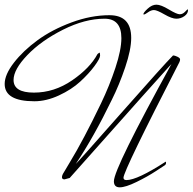

<svg xmlns="http://www.w3.org/2000/svg" viewBox="-160 -785 824 821"><path d="M368 -25Q368 -54 607 -519Q610 -525 610 -531Q610 -537 598.5 -542.5Q587 -548 580 -548Q543 -511 355.5 -298.5Q168 -86 164 -84Q242 -201 318 -358Q350 -422 375.5 -497.5Q401 -573 401 -623Q401 -720 308 -720Q229 -720 145.5 -689Q62 -658 0.5 -613Q-61 -568 -100.5 -517Q-140 -466 -140 -426Q-140 -352 -13 -352Q38 -352 92 -377Q146 -402 183 -436Q220 -470 244 -502.5Q268 -535 268 -547.5Q268 -560 265 -560L257 -554Q225 -494 148.5 -441.5Q72 -389 -15 -389Q-102 -389 -102 -443Q-102 -488 -43 -549.5Q16 -611 109.5 -658Q203 -705 287 -705Q359 -705 359 -622Q359 -572 333.5 -495Q308 -418 272 -343Q196 -185 138 -90L113 -48Q105 -36 105 -27Q105 -18 116 -18L138 -24Q546 -483 560 -497L573 -511Q327 -64 327 -10Q327 16 352 16Q377 16 424 -7Q471 -30 506 -53L541 -76Q550 -80 550 -89L549 -94Q427 -15 381 -15Q368 -15 368 -25ZM644 -742Q644 -727 628.5 -716Q613 -705 594 -705Q575 -705 543 -723.5Q511 -742 498.5 -742Q486 -742 473 -732.5Q460 -723 455 -723L453 -724Q453 -731 471.5 -748Q490 -765 509 -765Q528 -765 562 -744.5Q596 -724 608.5 -724Q621 -724 631 -734.5Q641 -745 642.5 -745Q644 -745 644 -742Z"/></svg>

Font: Mr De Haviland
Style: Regular
Weight: 400
Designer: Alejandro Paul
Foundry: Alejandro Paul
Version: Version 1.000